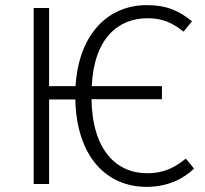

<svg xmlns="http://www.w3.org/2000/svg" viewBox="-20 -716 797 747"><path d="M703 -99C663 -67 622 -42 552 -42C433 -42 339 -132 336 -330H610V-381H337C346 -569 441 -645 554 -645C610 -645 649 -629 694 -593L727 -633C678 -673 631 -696 550 -696C406 -696 287 -590 274 -381H171V-685H111V0H171V-329H273C278 -107 394 11 550 11C634 11 694 -21 735 -60Z"/></svg>

Font: FiraGO Light
Style: Regular
Weight: 300
Designer: bBox Type
Foundry: bBox Type GmbH
Version: Version 1.001;PS 001.001;hotconv 1.0.88;makeotf.lib2.5.64775